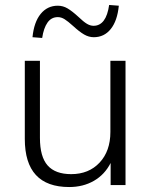

<svg xmlns="http://www.w3.org/2000/svg" viewBox="-20 -746 609 774"><path d="M259 8Q80 8 80 -186V-501H141V-190Q141 -114 172 -79Q203 -44 267 -44Q338 -44 381.5 -90.5Q425 -137 425 -214V-501H486V0H426V-89Q402 -42 358.5 -17Q315 8 259 8ZM150 -593 111 -596Q117 -657 144 -690Q171 -723 213 -723Q234 -723 252.5 -712Q271 -701 295 -679Q317 -658 330.5 -650Q344 -642 357 -642Q408 -642 420 -726L459 -723Q453 -662 426.5 -629Q400 -596 358 -596Q338 -596 319 -607Q300 -618 275 -641Q254 -660 240.5 -668.5Q227 -677 213 -677Q187 -677 171.5 -655Q156 -633 150 -593Z"/></svg>

Font: Mulish Light
Style: Regular
Weight: 300
Designer: Vernon Adams
Foundry: Vernon Adams
Version: Version 3.603; ttfautohint (v1.8.3)